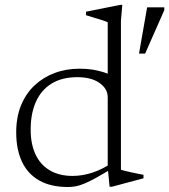

<svg xmlns="http://www.w3.org/2000/svg" viewBox="-20 -740 679 770"><path d="M412 -350Q412 -384 379.2 -407.2Q346.5 -430.5 290 -430.5Q229 -430.5 187.2 -405Q145.5 -379.5 124.2 -332.2Q103 -285 103 -220Q103 -161.5 122.8 -120Q142.5 -78.5 180.2 -56.5Q218 -34.5 271 -34.5Q312 -34.5 353.2 -48.5Q394.5 -62.5 441.5 -94.5V-71Q397 -44.5 367.8 -28.2Q338.5 -12 318.5 -3.8Q298.5 4.5 283.5 7.2Q268.5 10 252.5 10Q184 10 137.8 -16Q91.5 -42 68.2 -91.2Q45 -140.5 45 -209.5Q45 -269.5 64.2 -317Q83.5 -364.5 118.2 -397.2Q153 -430 199 -447.2Q245 -464.5 299 -464.5Q326.5 -464.5 349.8 -461Q373 -457.5 396.8 -450Q420.5 -442.5 448.5 -428.5L412 -398V-650.5Q406 -654 390.8 -658.8Q375.5 -663.5 357.5 -669Q339.5 -674.5 325 -679V-693L462 -720.5H470.5L465 -657V-59.5Q469.5 -57.5 481 -54.8Q492.5 -52 507 -48.8Q521.5 -45.5 534.5 -43Q547.5 -40.5 555.5 -39V-25L428.5 9H419.5L412 -68.5ZM537.5 -525 570 -710.5H639V-699.5L562 -525Z"/></svg>

Font: Newsreader Light
Style: Regular
Weight: 300
Designer: Hugues Gentile
Foundry: Production Type
Version: Version 1.003